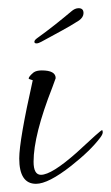

<svg xmlns="http://www.w3.org/2000/svg" viewBox="-20 -438 271 469"><path d="M68 11Q27 11 27 -51Q27 -95 60 -242Q50 -245 50 -246Q50 -251 62 -261Q69 -266 82 -266Q116 -266 116 -247Q116 -246 108 -225Q62 -108 62 -43Q62 -11 80 -11Q106 -11 167 -65Q226 -120 229 -120Q231 -120 231 -115Q231 -110 225 -102Q213 -86 195.5 -69Q178 -52 154 -33Q98 11 68 11ZM69 -332Q64 -332 64 -336Q64 -340 71 -345Q92 -360 113.5 -377Q135 -394 154 -410Q163 -418 172 -418Q184 -418 184 -406Q184 -396 173 -388Q151 -374 131.5 -363.5Q112 -353 81 -336Q74 -332 69 -332Z"/></svg>

Font: Ole
Style: Regular
Weight: 400
Designer: Robert E. Leuschke
Foundry: Robert E. Leuschke
Version: Version 1.010; ttfautohint (v1.8.3)